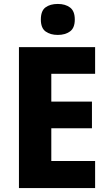

<svg xmlns="http://www.w3.org/2000/svg" viewBox="-20 -953 551 973"><path d="M462 0H76V-714H462V-579H240V-438H446V-303H240V-137H462ZM273 -933Q311 -933 335 -915Q359 -897 359 -854Q359 -811 334.5 -793.5Q310 -776 273 -776Q235 -776 211 -793.5Q187 -811 187 -854Q187 -898 210.5 -915.5Q234 -933 273 -933Z"/></svg>

Font: Noto Sans Armenian SemiCondensed ExtraBold
Style: Regular
Weight: 800
Width: 4
Designer: Monotype Design Team
Foundry: Monotype Imaging Inc.
Version: Version 2.008; ttfautohint (v1.8.4.7-5d5b)